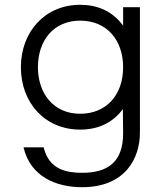

<svg xmlns="http://www.w3.org/2000/svg" viewBox="-20 -530 680 800"><path d="M67 -250C67 -102 167 10 314 10C398 10 454 -25 492 -75L493 23C494 148 426 190 322 190C260 190 184 178 162 84H78C107 207 215 250 322 250C504 250 563 127 563 23V-500H493V-423C448 -485 384 -510 314 -510C167 -510 67 -397 67 -250ZM138 -250C138 -361 203 -444 314 -444C426 -444 493 -362 493 -250C493 -133 422 -56 314 -56C202 -56 138 -142 138 -250Z"/></svg>

Font: altertype_V2
Style: Regular
Weight: 400
Designer: Simon Renaud
Version: Version 2.001;Glyphs 3.1.2 (3151)